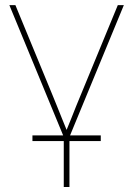

<svg xmlns="http://www.w3.org/2000/svg" viewBox="-20 -536 527 760"><path d="M17.1 -515.6H41L186 -164.1Q195.8 -140.1 205.6 -116Q215.3 -91.8 225.1 -67.4Q239.7 -32.2 246.6 -14.6H240.7Q247.6 -32.2 262.2 -67.4Q282.2 -118.7 301.3 -164.1L446.3 -515.6H470.2L252.9 10.7H234.4ZM232.4 -3.9H254.9V204.1H232.4ZM108.4 0H378.9V22.5H108.4Z"/></svg>

Font: Intratopia Thin
Style: Regular
Weight: 100
Designer: Rasmus Andersson
Foundry: rsms
Version: Version 3.000;Glyphs 3.2.3 (3260)